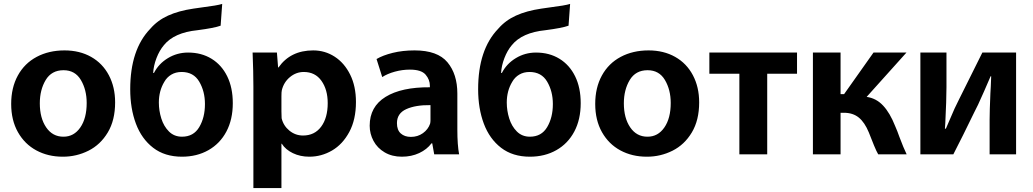

<svg xmlns="http://www.w3.org/2000/svg" viewBox="-20 -759 5267 979"><path d="M300 40Q225 40 165.5 8Q106 -24 71.5 -85Q37 -146 37 -229Q37 -312 71 -374Q105 -436 167 -469Q229 -502 309 -502Q386 -502 444.5 -469Q503 -436 535 -375.5Q567 -315 567 -237Q567 -146 529.5 -83.5Q492 -21 431 9.5Q370 40 301 40ZM304 -62Q357 -62 389.5 -109Q422 -156 422 -234Q422 -301 392.5 -351Q363 -401 304 -401Q243 -401 213 -351Q183 -301 183 -232Q183 -157 215.5 -109.5Q248 -62 303 -62Z M1105 -628Q1072 -616 987 -605Q868 -593 816 -529Q793 -502 778 -463Q763 -424 761 -387H765Q789 -434 836 -462.5Q883 -491 939 -491Q1007 -491 1058.5 -459.5Q1110 -428 1138.5 -370Q1167 -312 1167 -233Q1167 -150 1134.5 -88.5Q1102 -27 1043 6.5Q984 40 908 40Q820 40 761 -5.5Q702 -51 673 -128.5Q644 -206 644 -304Q644 -506 746 -612Q783 -655 837 -679.5Q891 -704 966 -715L1008 -721Q1088 -731 1113 -739ZM1025 -229Q1025 -293 996 -342.5Q967 -392 906 -392Q876 -392 853.5 -378.5Q831 -365 818 -342Q790 -296 790 -236Q790 -195 802.5 -155Q815 -115 841.5 -88.5Q868 -62 908 -62Q967 -62 996 -111Q1025 -160 1025 -228Z M1272 -318Q1272 -393 1268 -491H1392L1398 -415H1400Q1461 -502 1577 -502Q1637 -502 1686.5 -470Q1736 -438 1765.5 -378.5Q1795 -319 1795 -239Q1795 -149 1761 -86Q1727 -23 1673 8.5Q1619 40 1557 40Q1511 40 1473.5 22Q1436 4 1417 -26H1415V200H1272ZM1415 -191 1416 -156Q1425 -118 1455.5 -93Q1486 -68 1525 -68Q1584 -68 1617.5 -113Q1651 -158 1651 -233Q1651 -302 1619 -347Q1587 -392 1529 -392Q1490 -392 1458.5 -366Q1427 -340 1417 -299Q1415 -291 1415 -268Z M2312 -98Q2312 -20 2321 28H2194L2184 -28H2180Q2157 3 2117.5 21.5Q2078 40 2029 40Q1979 40 1941.5 18Q1904 -4 1884.5 -40.5Q1865 -77 1865 -118Q1865 -215 1946 -265Q2027 -315 2172 -314V-321Q2172 -353 2150 -378.5Q2128 -404 2070 -404Q2031 -404 1993 -393.5Q1955 -383 1929 -366L1900 -458Q1932 -477 1982.5 -489.5Q2033 -502 2094 -502Q2211 -502 2261.5 -441.5Q2312 -381 2312 -282ZM2175 -223Q2099 -224 2051.5 -202.5Q2004 -181 2004 -131Q2004 -96 2023.5 -78.5Q2043 -61 2075 -61Q2110 -61 2136.5 -80Q2163 -99 2173 -128Q2175 -136 2175 -145Q2175 -154 2175 -157Z M2879 -628Q2846 -616 2761 -605Q2642 -593 2590 -529Q2567 -502 2552 -463Q2537 -424 2535 -387H2539Q2563 -434 2610 -462.5Q2657 -491 2713 -491Q2781 -491 2832.5 -459.5Q2884 -428 2912.5 -370Q2941 -312 2941 -233Q2941 -150 2908.5 -88.5Q2876 -27 2817 6.5Q2758 40 2682 40Q2594 40 2535 -5.5Q2476 -51 2447 -128.5Q2418 -206 2418 -304Q2418 -506 2520 -612Q2557 -655 2611 -679.5Q2665 -704 2740 -715L2782 -721Q2862 -731 2887 -739ZM2799 -229Q2799 -293 2770 -342.5Q2741 -392 2680 -392Q2650 -392 2627.5 -378.5Q2605 -365 2592 -342Q2564 -296 2564 -236Q2564 -195 2576.5 -155Q2589 -115 2615.5 -88.5Q2642 -62 2682 -62Q2741 -62 2770 -111Q2799 -160 2799 -228Z M3278 40Q3203 40 3143.5 8Q3084 -24 3049.5 -85Q3015 -146 3015 -229Q3015 -312 3049 -374Q3083 -436 3145 -469Q3207 -502 3287 -502Q3364 -502 3422.5 -469Q3481 -436 3513 -375.5Q3545 -315 3545 -237Q3545 -146 3507.5 -83.5Q3470 -21 3409 9.5Q3348 40 3279 40ZM3282 -62Q3335 -62 3367.5 -109Q3400 -156 3400 -234Q3400 -301 3370.5 -351Q3341 -401 3282 -401Q3221 -401 3191 -351Q3161 -301 3161 -232Q3161 -157 3193.5 -109.5Q3226 -62 3281 -62Z M3597 -491H4044V-383H3892V28H3750V-383H3597Z M4266 -491V-279H4284L4434 -491H4602L4399 -265Q4448 -258 4483 -220.5Q4518 -183 4544 -117Q4556 -90 4566 -61Q4587 -5 4603 28H4458Q4449 13 4436.5 -17.5Q4424 -48 4410 -84Q4389 -135 4359 -159.5Q4329 -184 4283 -184H4266V28H4125V-491Z M4806 -315Q4806 -251 4800 -131L4798 -103H4803L4822 -147Q4848 -210 4871 -254L4989 -491H5161V28H5026V-149Q5026 -190 5030 -284Q5031 -298 5032 -318.5Q5033 -339 5034 -370H5031Q4997 -290 4967 -225L4947 -185Q4888 -63 4841 28H4673V-491H4806Z"/></svg>

Font: LINE Seed Sans KR Bold
Style: Regular
Weight: 700
Designer: LINE BX Design & Sandoll Inc & Dalton Maag Ltd
Foundry: Sandoll Inc.
Version: Version 1.000